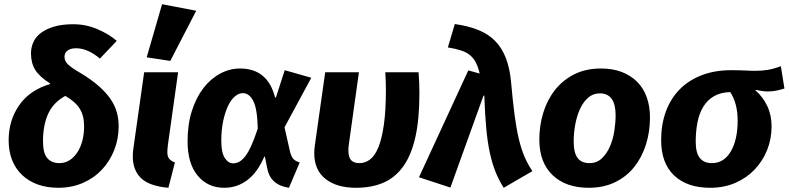

<svg xmlns="http://www.w3.org/2000/svg" viewBox="-20 -874 3742 911"><path d="M366 -525Q417 -494 451 -463.5Q485 -433 505.5 -402.5Q526 -372 534.5 -340.5Q543 -309 543 -275Q543 -215 522 -162Q501 -109 463.5 -69Q426 -29 373 -6Q320 17 257 17Q203 17 159.5 1.5Q116 -14 85 -43.5Q54 -73 37.5 -114.5Q21 -156 21 -208Q21 -302 70.5 -374Q120 -446 217 -475L218 -478Q168 -509 147.5 -542Q127 -575 127 -621Q127 -649 138.5 -674.5Q150 -700 175 -718.5Q200 -737 237.5 -748Q275 -759 328 -759Q387 -759 441.5 -736Q496 -713 534 -680L454 -596Q427 -619 398.5 -632Q370 -645 341 -645Q315 -645 300.5 -634Q286 -623 286 -605Q286 -595 289.5 -586.5Q293 -578 302 -569Q311 -560 326.5 -549.5Q342 -539 366 -525ZM379 -274Q379 -300 374 -320.5Q369 -341 358.5 -358Q348 -375 331 -390Q314 -405 290 -419Q233 -388 208.5 -334Q184 -280 184 -204Q184 -147 204.5 -123.5Q225 -100 262 -100Q289 -100 310.5 -114Q332 -128 347.5 -152Q363 -176 371 -207.5Q379 -239 379 -274Z M777 -189Q774 -166 774 -153Q774 -132 782 -121.5Q790 -111 810 -103L779 17Q688 9 649 -29Q610 -67 610 -132Q610 -150 613 -171L664 -531H825ZM676 -602 749 -854 911 -823 788 -585Z M1351 17Q1263 4 1248 -75L1237 -130L1234 -131Q1202 -56 1153.5 -19.5Q1105 17 1044 17Q966 17 918 -40.5Q870 -98 870 -204Q870 -284 890.5 -348Q911 -412 945.5 -456.5Q980 -501 1025 -525Q1070 -549 1119 -549Q1250 -549 1285 -412Q1286 -412 1287 -411.5Q1288 -411 1289 -411L1331 -541L1457 -505L1330 -270L1355 -159Q1361 -133 1370.5 -121.5Q1380 -110 1402 -103ZM1086 -99Q1101 -99 1115 -106.5Q1129 -114 1143.5 -132.5Q1158 -151 1172.5 -183Q1187 -215 1203 -264Q1201 -357 1182 -394.5Q1163 -432 1132 -432Q1113 -432 1094.5 -416.5Q1076 -401 1062 -371.5Q1048 -342 1039 -300Q1030 -258 1030 -205Q1030 -150 1046.5 -124.5Q1063 -99 1086 -99Z M1966 -531Q1968 -508 1969 -482.5Q1970 -457 1970 -431Q1970 -309 1951 -224Q1932 -139 1894 -85.5Q1856 -32 1800 -7.5Q1744 17 1669 17Q1578 17 1524.5 -25Q1471 -67 1471 -148Q1471 -165 1474 -185L1523 -531H1683L1636 -195Q1633 -175 1633 -161Q1633 -128 1646 -114Q1659 -100 1685 -100Q1713 -100 1736 -117.5Q1759 -135 1775.5 -175.5Q1792 -216 1801.5 -283Q1811 -350 1811 -448Q1811 -489 1808 -531Z M1968 -33 2202 -540 2256 -525Q2249 -555 2238.5 -576Q2228 -597 2211 -611.5Q2194 -626 2168 -634.5Q2142 -643 2105 -649L2138 -760Q2202 -751 2250 -731.5Q2298 -712 2330 -679Q2362 -646 2380.5 -598Q2399 -550 2405 -484Q2413 -394 2421.5 -329Q2430 -264 2441.5 -215.5Q2453 -167 2468.5 -131Q2484 -95 2506 -62L2370 17Q2347 -19 2331 -59Q2315 -99 2304 -150Q2293 -201 2287 -266.5Q2281 -332 2278 -420H2274L2117 16Z M2832 -549Q2887 -549 2930 -532.5Q2973 -516 3003 -486Q3033 -456 3048.5 -413Q3064 -370 3064 -317Q3064 -249 3045 -188.5Q3026 -128 2989.5 -82Q2953 -36 2898.5 -9.5Q2844 17 2773 17Q2665 17 2602 -43Q2539 -103 2539 -212Q2539 -278 2557.5 -338.5Q2576 -399 2612.5 -446Q2649 -493 2704 -521Q2759 -549 2832 -549ZM2826 -431Q2794 -431 2770.5 -410.5Q2747 -390 2732 -357Q2717 -324 2709.5 -283.5Q2702 -243 2702 -203Q2702 -149 2720.5 -124.5Q2739 -100 2777 -100Q2812 -100 2836 -123Q2860 -146 2874.5 -180Q2889 -214 2895 -254Q2901 -294 2901 -327Q2901 -431 2826 -431Z M3565 -445Q3601 -413 3621 -370Q3641 -327 3641 -274Q3641 -215 3620 -162.5Q3599 -110 3561 -70Q3523 -30 3469.5 -6.5Q3416 17 3350 17Q3240 17 3178.5 -41.5Q3117 -100 3117 -209Q3117 -284 3139.5 -345Q3162 -406 3204.5 -449.5Q3247 -493 3309 -517Q3371 -541 3450 -541Q3472 -541 3488 -540.5Q3504 -540 3516.5 -539.5Q3529 -539 3539.5 -538.5Q3550 -538 3563 -538Q3595 -538 3623 -542.5Q3651 -547 3685 -560L3702 -454Q3683 -448 3663.5 -444Q3644 -440 3621 -440Q3610 -440 3593.5 -442.5Q3577 -445 3566 -448ZM3480 -302Q3480 -383 3445 -437Q3400 -436 3368.5 -418Q3337 -400 3317.5 -368.5Q3298 -337 3289.5 -294Q3281 -251 3281 -202Q3281 -149 3300.5 -124.5Q3320 -100 3358 -100Q3415 -100 3447.5 -155.5Q3480 -211 3480 -302Z"/></svg>

Font: Szlgxwxxxixliatcpuztgldltzi
Style: Regular
Weight: 700
Italic angle: -8°
Designer: Carrois Corporate & Edenspiekermann
Foundry: Carrois Corporate GbR & Edenspiekermann AG
Version: Version 2.001